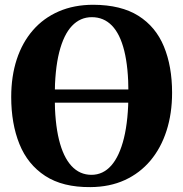

<svg xmlns="http://www.w3.org/2000/svg" viewBox="-20 -773 768 805"><path d="M359 11.5Q243 12.5 169.5 -35.5Q96 -83.5 61.5 -169Q27 -254.5 27 -366.5Q27 -453 50.2 -524Q73.5 -595 118 -646.2Q162.5 -697.5 226.5 -725.2Q290.5 -753 371.5 -753Q487.5 -752.5 560.2 -706.8Q633 -661 667.2 -578Q701.5 -495 701.5 -384Q701.5 -297 678.2 -224.8Q655 -152.5 610.8 -99.8Q566.5 -47 503.2 -18Q440 11 359 11.5ZM363.5 -40Q412 -40 446.5 -79Q481 -118 499.8 -194.5Q518.5 -271 518.5 -383Q518.5 -489.5 501 -560Q483.5 -630.5 449.2 -665.8Q415 -701 365 -701Q316.5 -701 281.8 -664.5Q247 -628 228.2 -553.8Q209.5 -479.5 209.5 -367Q209.5 -260.5 227.2 -187.8Q245 -115 279.5 -77.5Q314 -40 363.5 -40ZM664 -398V-342.5H64.5V-398Z"/></svg>

Font: Merriweather 60pt ExtraBold
Style: Regular
Weight: 800
Version: Version 2.100